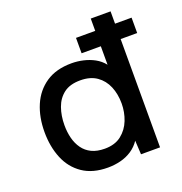

<svg xmlns="http://www.w3.org/2000/svg" viewBox="-128 -820 891 938"><g transform="rotate(-20 317.0 -350.5)"><path d="M276 6Q197 6 145 -29.5Q93 -65 68 -126Q43 -187 43 -263Q43 -340 69 -401Q95 -462 148 -498Q201 -534 282 -534Q312 -534 342.5 -527Q373 -520 399.5 -505.5Q426 -491 445 -467V-563H345V-643H445V-707H548V-643H634V-563H548V0H449L445 -72Q427 -45 400.5 -27.5Q374 -10 342 -2Q310 6 276 6ZM293 -86Q346 -86 379.5 -112.5Q413 -139 429 -180Q445 -221 445 -266Q445 -315 428.5 -354.5Q412 -394 378.5 -417.5Q345 -441 293 -441Q239 -441 207 -416.5Q175 -392 160.5 -351Q146 -310 146 -261Q146 -225 154 -193.5Q162 -162 179.5 -137.5Q197 -113 225 -99.5Q253 -86 293 -86Z"/></g></svg>

Font: Onest Medium
Style: Regular
Weight: 500
Designer: Dmitri Voloshin, Andrey Kudryavtsev
Foundry: Dmitri Voloshin, Andrey Kudryavtsev
Version: Version 1.000;gftools[0.9.33]